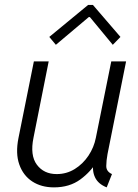

<svg xmlns="http://www.w3.org/2000/svg" viewBox="-20 -770 573 797"><path d="M204.1 7.8Q151.4 7.8 113.8 -16.8Q76.2 -41.5 60.1 -87.2Q43.9 -132.8 56.6 -196.8L120.6 -515.1H182.1L119.1 -198.7Q104 -125 133.1 -86.2Q162.1 -47.4 215.3 -47.4Q256.3 -47.4 290.3 -68.4Q324.2 -89.4 347.2 -123.8Q370.1 -158.2 377.9 -198.2L441.9 -515.1H503.4L426.3 -130.4Q421.4 -104 421.1 -81.1Q420.9 -58.1 444.8 -47.4L422.9 7.8Q387.2 -6.3 374.3 -34.2Q361.3 -62 368.7 -97.7L391.1 -75.2H346.2L384.8 -104Q358.4 -58.1 313.5 -25.1Q268.6 7.8 204.1 7.8ZM211.9 -584 184.6 -616.7 345.7 -749.5H365.7L480 -616.7L448.2 -584L353 -699.2H348.6Z"/></svg>

Font: Reddit Sans Light
Style: Italic
Weight: 300
Italic angle: -11.25°
Designer: Stephen Hutchings
Version: Version 1.013